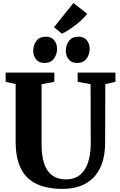

<svg xmlns="http://www.w3.org/2000/svg" viewBox="-20 -1212 774 1240"><path d="M384.5 8Q284 8 216.5 -23.8Q149 -55.5 115 -123.5Q81 -191.5 81 -298.5V-669L16.5 -683.5V-743H331V-683.5L248.5 -668V-282Q248.5 -224 258.2 -181.2Q268 -138.5 287.8 -110Q307.5 -81.5 337.2 -67.5Q367 -53.5 406 -53.5Q461 -53.5 496.2 -82.2Q531.5 -111 548.8 -163.2Q566 -215.5 566 -286.5L565 -668.5L481.5 -683.5V-743H725.5V-683.5L660 -669L659 -294.5Q659 -213 638.5 -155.5Q618 -98 580.5 -61.8Q543 -25.5 493 -8.8Q443 8 384.5 8ZM267 -805.5Q231 -805.5 212.8 -829Q194.5 -852.5 194.5 -883Q194.5 -921 215 -948Q235.5 -975 275.5 -975H276.5Q312.5 -975 330.5 -951.8Q348.5 -928.5 348.5 -897.5Q348.5 -860.5 328.2 -833Q308 -805.5 268 -805.5ZM477 -805.5Q441.5 -805.5 423.2 -829Q405 -852.5 405 -883Q405 -921 425.5 -948Q446 -975 486 -975H487Q523 -975 541 -951.8Q559 -928.5 559 -897.5Q559 -860.5 538.8 -833Q518.5 -805.5 478 -805.5ZM379.5 -994.5 329 -1036.5 454 -1192.5 543 -1123Q528 -1103 508 -1084.2Q488 -1065.5 466 -1048.8Q444 -1032 422.2 -1018Q400.5 -1004 380 -994.5Z"/></svg>

Font: Merriweather 36pt ExtraBold
Style: Regular
Weight: 800
Designer: Eben Sorkin
Foundry: Eben Sorkin
Version: Version 2.100